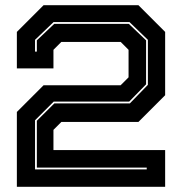

<svg xmlns="http://www.w3.org/2000/svg" viewBox="-20 -720 702 740"><path d="M45 0V-288.5L148 -391.5H445L475.5 -422V-528L445 -558.5H216.5L186 -528V-456.5H45V-597L148 -700H513.5L616.5 -597V-353L513.5 -250H216.5L186 -219.5V-141.5H616.5V0ZM115 -67H545.5V-74H122V-254.5L189.5 -321.5H480.5L550 -393V-566.5L479 -635H186.5L115 -566.5V-521H122V-564.5L189 -628H476.5L543 -564.5V-395L478 -328.5H187L115 -256.5Z"/></svg>

Font: Tourney Expanded ExtraBold
Style: Regular
Weight: 800
Width: 7
Designer: Tyler Finck
Foundry: Etcetera Type Co
Version: Version 1.010; ttfautohint (v1.8.3)